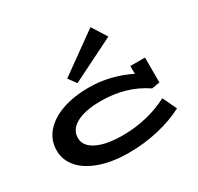

<svg xmlns="http://www.w3.org/2000/svg" viewBox="-172 -1027 1288 1247"><g transform="rotate(-30 472.0 -403.0)"><path d="M870 -81Q787 -37 679 -12Q571 13 460 13Q335 13 243.5 -19Q152 -51 104 -107Q56 -163 56 -233Q56 -311 105.5 -368Q155 -425 242 -455Q329 -485 441 -485Q524 -485 602.5 -465Q681 -445 745 -412V-471H855V-284L795 -274Q654 -370 465 -370Q347 -370 281.5 -334.5Q216 -299 216 -236Q216 -175 286 -140Q356 -105 479 -105Q574 -105 661.5 -126.5Q749 -148 820 -186ZM392 -546 717 -708 647 -819 349 -605Z"/></g></svg>

Font: BioRhyme Expanded ExtraBold
Style: Regular
Weight: 800
Width: 7
Designer: Aoife Mooney
Foundry: Aoife Mooney Type
Version: Version 1.001